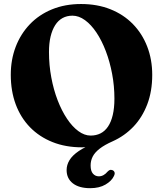

<svg xmlns="http://www.w3.org/2000/svg" viewBox="-20 -736 832 980"><path d="M393.5 -715.5Q476.5 -715.5 543.5 -688.8Q610.5 -662 658 -613.5Q705.5 -565 731.2 -498.8Q757 -432.5 757 -353.5Q757 -270 731.5 -203.2Q706 -136.5 660.8 -89.2Q615.5 -42 555.5 -15Q513.5 3.5 488.5 23Q463.5 42.5 453 63.5Q442.5 84.5 442.5 108.5Q442.5 137 454.5 150.5Q466.5 164 484.5 164Q497.5 164 508.8 157.5Q520 151 528.5 140.5Q534.5 134.5 539.8 132Q545 129.5 552 132Q559.5 133.5 563.8 141.5Q568 149.5 561.5 162.5Q550 187.5 518.5 206Q487 224.5 440.5 224.5Q383.5 224.5 351.8 199.8Q320 175 320 132Q320 106 334.5 81.8Q349 57.5 382 35Q415 12.5 469.5 -8L457 11Q440 13.5 425.8 14.8Q411.5 16 399 16Q315 16 248 -10.8Q181 -37.5 133.2 -86.5Q85.5 -135.5 60.2 -203.5Q35 -271.5 35 -354.5Q35 -431 60 -496.8Q85 -562.5 132 -611.8Q179 -661 245.2 -688.2Q311.5 -715.5 393.5 -715.5ZM564 -232.5Q564 -297.5 552.2 -359.5Q540.5 -421.5 520 -475.2Q499.5 -529 472.5 -569.5Q445.5 -610 414 -633Q382.5 -656 350 -656Q321.5 -656 299.2 -643.8Q277 -631.5 261.8 -607.8Q246.5 -584 238.2 -549.5Q230 -515 230 -470.5Q230 -403.5 241.8 -340.8Q253.5 -278 274.2 -224.2Q295 -170.5 322 -130Q349 -89.5 380 -66.8Q411 -44 442.5 -44Q470.5 -44 493 -55.2Q515.5 -66.5 531.2 -89.8Q547 -113 555.5 -148.8Q564 -184.5 564 -232.5Z"/></svg>

Font: Fraunces
Style: Bold
Weight: 700
Version: Version 1.000;[b76b70a41]